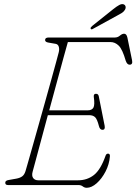

<svg xmlns="http://www.w3.org/2000/svg" viewBox="-20 -878 647 911"><path d="M352 0H18Q4.5 0 5 -11.5Q5 -21.5 21.5 -24L58 -30.5Q74.5 -33.5 85 -41Q95.5 -48.5 101 -66Q103.5 -74 112.5 -105.8Q121.5 -137.5 134.8 -184.5Q148 -231.5 163.5 -286.2Q179 -341 194.5 -396.5Q210 -452 223.5 -500.5Q237 -549 246.2 -583Q255.5 -617 258.5 -629Q262.5 -644 259 -656Q255.5 -668 244 -670L209.5 -676Q194 -678.5 194 -688Q194 -700 210.5 -700H525Q538.5 -700 549 -709Q559.5 -718 569 -718Q580.5 -718 584.5 -699.5L606.5 -592.5Q611 -571 595 -571Q583 -571 576.5 -590Q561 -644 543.5 -661.2Q526 -678.5 504 -678.5H302Q295.5 -655.5 281.5 -604.8Q267.5 -554 249.8 -488.2Q232 -422.5 213.5 -354.5H396Q416 -354.5 423.2 -367.2Q430.5 -380 425 -418.5Q423.5 -433 435 -433Q442 -433 444.8 -429.5Q447.5 -426 448.5 -422L476.5 -281.5Q480 -262 466.5 -262Q454 -262 449.5 -279.5Q441 -313 431 -322.2Q421 -331.5 403 -331.5H207Q189.5 -266.5 174 -208.8Q158.5 -151 148 -112Q137.5 -73 135 -64Q129.5 -44.5 137.2 -33.5Q145 -22.5 162 -22.5H350Q393.5 -22.5 425.5 -47.5Q457.5 -72.5 481 -139.5Q484.5 -149 492.5 -149Q502.5 -149 501.5 -136Q498.5 -98.5 480.8 -64.2Q463 -30 438.8 -8.5Q414.5 13 391.5 13Q381 13 372.8 6.5Q364.5 0 352 0ZM516.5 -834Q534 -848 545.8 -854.2Q557.5 -860.5 566.5 -857.5Q574 -854.5 575.8 -847Q577.5 -839.5 572.5 -831Q567 -822 557.2 -816Q547.5 -810 535 -803.5L420 -740.5Q413 -736.5 410.5 -741.5Q408.5 -744.5 411 -748Q413.5 -751.5 417 -754.5Z"/></svg>

Font: Fraunces 72pt S100 Thin
Style: Italic
Weight: 100
Italic angle: -16°
Version: Version 1.000; ttfautohint (v1.8.3)